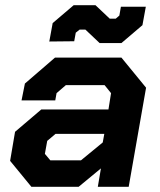

<svg xmlns="http://www.w3.org/2000/svg" viewBox="-20 -720 615 740"><path d="M19 -100 38 -212 139 -298H398L408 -361L383 -392H234L198 -361L193 -333H63L76 -398L192 -498H448L543 -382L476 0H357L369 -71L283 0H101ZM292 -102 376 -171 382 -204H194L162 -177L153 -127L174 -102ZM309 -606H287L272 -594L266 -561L170 -560L183 -631L264 -700H348L403 -648H426L440 -660L446 -694H542L529 -623L448 -554H364Z"/></svg>

Font: Chakra Petch
Style: Bold Italic
Weight: 700
Italic angle: -10°
Designer: Katatrad Aksorn Co.,Ltd.
Foundry: Cadson Demak Co.,Ltd.
Version: Version 1.000; ttfautohint (v1.6)